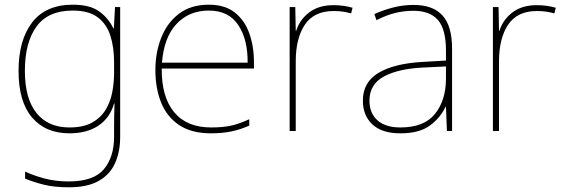

<svg xmlns="http://www.w3.org/2000/svg" viewBox="-20 -558 2404 818"><path d="M290 -538Q363 -538 402.5 -509.5Q442 -481 463 -437H465L470 -528H492V25Q492 88 470.5 136.5Q449 185 401 212.5Q353 240 273 240Q212 240 167.5 229Q123 218 87 203V173Q123 190 170 202.5Q217 215 273 215Q379 215 422.5 163Q466 111 466 25V-17Q466 -46 466.5 -67Q467 -88 468 -117H466Q448 -55 399 -22.5Q350 10 276 10Q174 10 116.5 -57.5Q59 -125 59 -256Q59 -387 117 -462.5Q175 -538 290 -538ZM290 -513Q185 -513 135.5 -445Q86 -377 86 -256Q86 -138 135.5 -76.5Q185 -15 276 -15Q335 -15 372 -35.5Q409 -56 429.5 -89.5Q450 -123 458 -164Q466 -205 466 -246V-294Q466 -357 450 -406.5Q434 -456 396 -484.5Q358 -513 290 -513Z M870 -538Q938 -538 980 -505Q1022 -472 1042 -416.5Q1062 -361 1062 -291V-266H669Q668 -145 722 -80Q776 -15 879 -15Q927 -15 961.5 -22Q996 -29 1042 -50V-23Q1004 -6 965.5 2Q927 10 879 10Q796 10 743.5 -25Q691 -60 666.5 -121Q642 -182 642 -259Q642 -334 667 -397.5Q692 -461 742.5 -499.5Q793 -538 870 -538ZM870 -513Q786 -513 732.5 -456.5Q679 -400 670 -291H1035Q1036 -390 995 -451.5Q954 -513 870 -513Z M1401 -536Q1425 -536 1444.5 -533Q1464 -530 1482 -525L1476 -501Q1457 -506 1440.5 -508.5Q1424 -511 1401 -511Q1318 -511 1279 -453Q1240 -395 1240 -297V0H1214V-528H1238L1240 -427H1242Q1256 -473 1296.5 -504.5Q1337 -536 1401 -536Z M1742 -537Q1824 -537 1865 -492.5Q1906 -448 1906 -350V0H1884L1880 -103H1878Q1857 -57 1812 -23.5Q1767 10 1686 10Q1607 10 1566.5 -28Q1526 -66 1526 -129Q1526 -208 1592.5 -247.5Q1659 -287 1777 -294L1880 -300V-343Q1880 -433 1846 -472.5Q1812 -512 1742 -512Q1702 -512 1664.5 -503Q1627 -494 1584 -472L1575 -498Q1615 -516 1656.5 -526.5Q1698 -537 1742 -537ZM1779 -270Q1677 -265 1615.5 -232Q1554 -199 1554 -129Q1554 -76 1588 -45.5Q1622 -15 1686 -15Q1786 -15 1832.5 -72Q1879 -129 1880 -220V-275Z M2267 -536Q2291 -536 2310.5 -533Q2330 -530 2348 -525L2342 -501Q2323 -506 2306.5 -508.5Q2290 -511 2267 -511Q2184 -511 2145 -453Q2106 -395 2106 -297V0H2080V-528H2104L2106 -427H2108Q2122 -473 2162.5 -504.5Q2203 -536 2267 -536Z"/></svg>

Font: Noto Sans Devanagari Thin
Style: Regular
Weight: 100
Designer: Jelle Bosma - Monotype Design Team
Foundry: Monotype Imaging Inc.
Version: Version 2.004; ttfautohint (v1.8.4.7-5d5b)